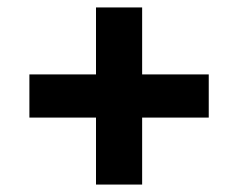

<svg xmlns="http://www.w3.org/2000/svg" viewBox="-20 -588 640 516"><path d="M238 -92H362V-272H541V-388H362V-568H238V-388H59V-272H238Z"/></svg>

Font: JetBrains Mono
Style: Bold
Weight: 558
Monospace: yes
Designer: Philipp Nurullin, Konstantin Bulenkov
Foundry: JetBrains
Version: Version 2.305